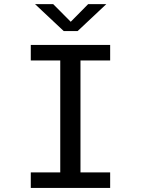

<svg xmlns="http://www.w3.org/2000/svg" viewBox="-20 -920 690 940"><path d="M130.7 0V-76.1H275V-623.9H130.7V-700H519.3V-623.9H374V-76.1H519.3V0ZM151.4 -899.9H240.3L326.3 -813.4L411.7 -899.9H500.6L359.9 -767.8H292.1Z"/></svg>

Font: Trispace Thin
Style: Regular
Weight: 100
Designer: Tyler Finck
Foundry: Etcetera Type Company
Version: Version 1.210